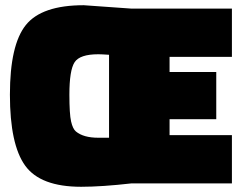

<svg xmlns="http://www.w3.org/2000/svg" viewBox="-20 -703 926 736"><path d="M869 -670V-485H630V-427H809V-246H630V-185H869V0H484Q370 13 291 13Q135 13 76.5 -68Q18 -149 18 -340Q18 -531 79 -607Q140 -683 301 -683L484 -670ZM357 -175H398V-493Q370 -495 357 -495Q286 -495 266 -464.5Q246 -434 246 -340Q246 -266 252.5 -237.5Q259 -209 271 -199Q300 -175 357 -175Z"/></svg>

Font: Titillium Web Black
Style: Regular
Weight: 900
Version: Version 1.002;PS 35.000;hotconv 1.0.70;makeotf.lib2.5.55311